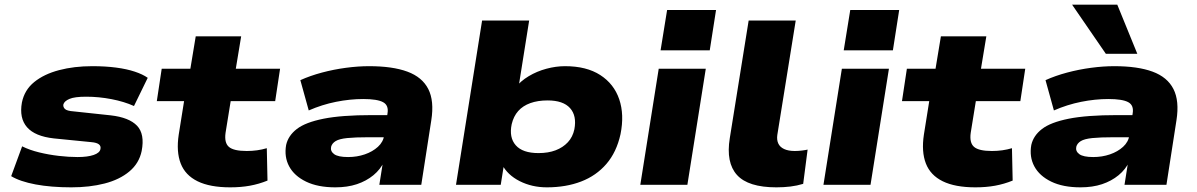

<svg xmlns="http://www.w3.org/2000/svg" viewBox="-20 -793 5139 824"><path d="M286 11Q199 11 132.5 -1.5Q66 -14 28 -37L75 -165Q107 -149 148 -139Q189 -129 232 -124Q275 -119 313 -119Q356 -119 382 -128Q408 -137 411 -153Q414 -166 404.5 -173.5Q395 -181 372 -183L211 -199Q130 -208 96 -247Q62 -286 74 -353Q85 -407 127 -441Q169 -475 233.5 -492Q298 -509 376 -509Q432 -509 478 -503Q524 -497 558.5 -485.5Q593 -474 614 -459L555 -338Q513 -357 458.5 -367.5Q404 -378 350 -378Q300 -378 278 -368.5Q256 -359 252 -345Q250 -334 258.5 -325.5Q267 -317 296 -315L455 -298Q534 -289 568 -253.5Q602 -218 588 -145Q577 -92 535 -57Q493 -22 429 -5.5Q365 11 286 11Z M968 11Q881 11 828 -15Q775 -41 755.5 -91.5Q736 -142 747 -215L770 -359H653L674 -498H797L820 -637H1015L992 -498H1182L1161 -359H970L948 -223Q942 -180 962.5 -162.5Q983 -145 1039 -145Q1062 -145 1083.5 -148Q1105 -151 1125 -157L1128 -18Q1091 -3 1052.5 4Q1014 11 968 11Z M1419 11Q1344 11 1293.5 -13.5Q1243 -38 1221 -79Q1199 -120 1208 -171Q1217 -211 1254 -239.5Q1291 -268 1368.5 -283.5Q1446 -299 1576 -299H1667L1653 -204H1562Q1504 -204 1470 -200.5Q1436 -197 1420.5 -187.5Q1405 -178 1401 -163Q1397 -144 1414 -131.5Q1431 -119 1474 -119Q1512 -119 1545.5 -130.5Q1579 -142 1602 -163Q1625 -184 1629 -213L1643 -306Q1649 -341 1624 -354.5Q1599 -368 1539 -368Q1482 -368 1422 -356Q1362 -344 1305 -319L1269 -449Q1311 -468 1361.5 -481.5Q1412 -495 1464.5 -502Q1517 -509 1564 -509Q1665 -509 1728.5 -485.5Q1792 -462 1818 -411Q1844 -360 1831 -277L1788 0H1608L1624 -101L1630 -102Q1613 -66 1582.5 -41Q1552 -16 1511.5 -2.5Q1471 11 1419 11Z M2327 11Q2263 11 2210.5 -15.5Q2158 -42 2134 -88H2143L2129 0H1937L2049 -705H2251L2205 -416H2191Q2214 -445 2249 -466Q2284 -487 2325 -498Q2366 -509 2405 -509Q2497 -509 2556 -471Q2615 -433 2637.5 -367Q2660 -301 2643 -217Q2626 -140 2582.5 -89.5Q2539 -39 2474 -14Q2409 11 2327 11ZM2291 -136Q2333 -136 2364.5 -148Q2396 -160 2417 -182.5Q2438 -205 2445 -238Q2456 -296 2426.5 -329Q2397 -362 2330 -362Q2288 -362 2256 -350.5Q2224 -339 2204 -316.5Q2184 -294 2176 -260Q2164 -203 2193.5 -169.5Q2223 -136 2291 -136Z M2815 -577 2843 -750H3053L3026 -577ZM2728 0 2807 -498H3009L2930 0Z M3312 11Q3191 11 3143 -42Q3095 -95 3112 -200L3193 -705H3395L3316 -214Q3313 -193 3320 -177.5Q3327 -162 3345 -153.5Q3363 -145 3391 -145Q3406 -145 3422 -147Q3438 -149 3446 -151L3427 -4Q3401 4 3372.5 7.5Q3344 11 3312 11Z M3601 -577 3629 -750H3839L3812 -577ZM3514 0 3593 -498H3795L3716 0Z M4166 11Q4079 11 4026 -15Q3973 -41 3953.5 -91.5Q3934 -142 3945 -215L3968 -359H3851L3872 -498H3995L4018 -637H4213L4190 -498H4380L4359 -359H4168L4146 -223Q4140 -180 4160.5 -162.5Q4181 -145 4237 -145Q4260 -145 4281.5 -148Q4303 -151 4323 -157L4326 -18Q4289 -3 4250.5 4Q4212 11 4166 11Z M4617 11Q4542 11 4491.5 -13.5Q4441 -38 4419 -79Q4397 -120 4406 -171Q4415 -211 4452 -239.5Q4489 -268 4566.5 -283.5Q4644 -299 4774 -299H4865L4851 -204H4760Q4702 -204 4668 -200.5Q4634 -197 4618.5 -187.5Q4603 -178 4599 -163Q4595 -144 4612 -131.5Q4629 -119 4672 -119Q4710 -119 4743.5 -130.5Q4777 -142 4800 -163Q4823 -184 4827 -213L4841 -306Q4847 -341 4822 -354.5Q4797 -368 4737 -368Q4680 -368 4620 -356Q4560 -344 4503 -319L4467 -449Q4509 -468 4559.5 -481.5Q4610 -495 4662.5 -502Q4715 -509 4762 -509Q4863 -509 4926.5 -485.5Q4990 -462 5016 -411Q5042 -360 5029 -277L4986 0H4806L4822 -101L4828 -102Q4811 -66 4780.5 -41Q4750 -16 4709.5 -2.5Q4669 11 4617 11ZM4726 -562 4581 -773H4775L4861 -562Z"/></svg>

Font: Nunito Sans 10pt Expanded Black
Style: Italic
Weight: 900
Width: 7
Italic angle: -9°
Designer: Vernon Adams
Foundry: Vernon Adams
Version: Version 3.101;gftools[0.9.27]